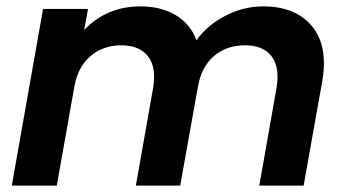

<svg xmlns="http://www.w3.org/2000/svg" viewBox="-20 -582 1088 602"><path d="M793 0 847 -306Q858 -371 831.5 -405.5Q805 -440 748 -440Q690 -440 650 -405.5Q610 -371 600 -306V-307L545 0H406L460 -306Q471 -371 444 -405.5Q417 -440 360 -440Q305 -440 265.5 -407.5Q226 -375 214 -315L158 0H17L115 -554H256L244 -488Q315 -562 420 -562Q485 -562 531 -534.5Q577 -507 596 -456Q631 -504 687.5 -533Q744 -562 805 -562Q907 -562 958.5 -499.5Q1010 -437 990 -325L932 0Z"/></svg>

Font: Poppins SemiBold
Style: Italic
Weight: 600
Italic angle: -10°
Designer: Ninad Kale (Devanagari), Jonny Pinhorn (Latin)
Foundry: Indian Type Foundry
Version: Version 3.200;PS 1.000;hotconv 16.6.54;makeotf.lib2.5.65590